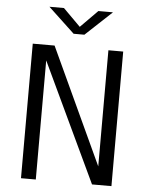

<svg xmlns="http://www.w3.org/2000/svg" viewBox="-60 -946 769 995"><g transform="rotate(5 325.0 -449.0)"><path d="M87 0V-700H200.5L480.5 -96V-700H557.5V0H456.5L164 -619.5V0ZM156.5 -898H232L322 -808L411 -898H487L349.5 -769.5H293.5Z"/></g></svg>

Font: Trispace Light
Style: Regular
Weight: 300
Designer: Tyler Finck
Foundry: Etcetera Type Company
Version: Version 1.210; ttfautohint (v1.8.3)